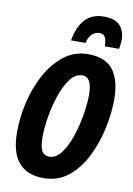

<svg xmlns="http://www.w3.org/2000/svg" viewBox="-102 -1014 755 1087"><g transform="rotate(10 275.0 -470.0)"><path d="M328 -785Q345 -854 398 -854Q422 -854 430.5 -835Q439 -816 439 -785H521Q527 -817 527 -838Q527 -887 499 -918.5Q471 -950 405 -950Q274 -950 245 -785ZM544 -496Q544 -609 499 -667Q454 -725 355 -725Q277 -725 217 -678.5Q157 -632 116 -557Q75 -482 54.5 -394Q34 -306 34 -222Q34 10 226 10Q311 10 372 -41Q433 -92 471 -171.5Q509 -251 526.5 -337.5Q544 -424 544 -496ZM181 -221Q181 -266 191 -330Q201 -394 221.5 -456Q242 -518 272.5 -559.5Q303 -601 344 -601Q399 -601 399 -499Q399 -451 388.5 -386Q378 -321 357.5 -259Q337 -197 306.5 -156Q276 -115 237 -115Q209 -115 195 -137.5Q181 -160 181 -221Z"/></g></svg>

Font: Noto Sans UI Condensed ExtraBold
Style: Italic
Weight: 800
Width: 3
Designer: Monotype Design Team
Foundry: Monotype Imaging Inc.
Version: 1.001